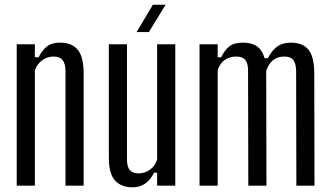

<svg xmlns="http://www.w3.org/2000/svg" viewBox="-20 -788 1407 815"><path d="M51 0V-600H128V-545H144Q159 -575 179.5 -591Q200 -607 235 -607Q284 -607 309 -578Q334 -549 335 -482V0H258V-488Q257 -520 245 -534Q233 -548 207 -548Q181 -548 159.5 -532.5Q138 -517 128 -490V0Z M543 7Q494 7 468 -22Q442 -51 442 -118V-600H519V-112Q519 -80 531 -66Q543 -52 569 -52Q594 -52 616 -67.5Q638 -83 647 -111V-600H724V0H647V-55H634Q603 7 543 7ZM560 -652 629 -768H683L612 -652Z M827 0V-600H904V-545H919Q934 -576 954 -591.5Q974 -607 1011 -607Q1048 -607 1070.5 -591.5Q1093 -576 1103 -541H1117Q1133 -572 1155.5 -589.5Q1178 -607 1215 -607Q1264 -607 1288.5 -578Q1313 -549 1314 -482L1315 0H1238L1237 -488Q1236 -520 1224.5 -534Q1213 -548 1187 -548Q1131 -548 1110 -488L1111 0H1034L1033 -488Q1033 -520 1021 -534Q1009 -548 983 -548Q955 -548 934.5 -534Q914 -520 904 -490V0Z"/></svg>

Font: Big Shoulders Display Medium
Style: Regular
Weight: 500
Designer: Patric King
Foundry: XO Type Co
Version: Version 1.000; ttfautohint (v1.8.2)